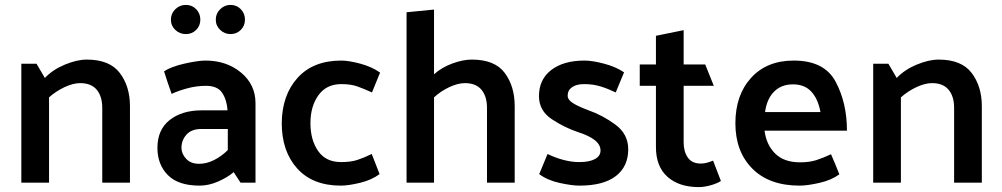

<svg xmlns="http://www.w3.org/2000/svg" viewBox="-20 -745 4087 783"><path d="M163 -427Q195 -461 244.5 -481.5Q294 -502 334 -502Q427 -502 468.5 -447.5Q510 -393 510 -312V0H397V-305Q397 -352 374.5 -379Q352 -406 307 -406Q278 -406 243 -389.5Q208 -373 180 -348V0H67V-485H129Z M920 -725Q945 -725 962 -707.5Q979 -690 979 -665Q979 -640 962 -623Q945 -606 920 -606Q896 -606 878 -623Q860 -640 860 -665Q860 -690 878 -707.5Q896 -725 920 -725ZM738 -725Q763 -725 780 -707.5Q797 -690 797 -665Q797 -640 780 -623Q763 -606 738 -606Q713 -606 695 -623Q677 -640 677 -665Q677 -690 695 -707.5Q713 -725 738 -725ZM720 -142Q720 -118 739 -97.5Q758 -77 792 -77Q823 -77 853.5 -92.5Q884 -108 909 -133V-219H801Q761 -219 740.5 -196Q720 -173 720 -142ZM649 -454Q677 -473 732 -485.5Q787 -498 818 -498Q904 -498 963 -449Q1022 -400 1022 -324V0H961Q954 -10 947 -21.5Q940 -33 933 -43Q907 -21 869 -4.5Q831 12 794 12Q707 12 664.5 -31Q622 -74 622 -142Q622 -216 672 -255.5Q722 -295 803 -295H908Q905 -338 886 -366.5Q867 -395 820 -395Q782 -395 744.5 -385Q707 -375 680 -362Q672 -385 664 -408Q656 -431 649 -454Z M1372 -402Q1311 -402 1278.5 -356.5Q1246 -311 1246 -243Q1246 -174 1277.5 -129Q1309 -84 1371 -84Q1410 -84 1436.5 -92.5Q1463 -101 1496 -117L1528 -35Q1496 -11 1448.5 0.5Q1401 12 1370 12Q1255 12 1192 -58Q1129 -128 1129 -243Q1130 -357 1193.5 -427.5Q1257 -498 1372 -498Q1402 -498 1449 -485.5Q1496 -473 1530 -449L1497 -368Q1464 -383 1437.5 -392.5Q1411 -402 1372 -402Z M1750 -442Q1781 -470 1824.5 -486Q1868 -502 1904 -502Q1998 -502 2038.5 -447.5Q2079 -393 2079 -312V0H1966V-305Q1966 -352 1943.5 -379Q1921 -406 1876 -406Q1847 -406 1812 -389.5Q1777 -373 1750 -348V0H1638V-695L1750 -706Z M2491 -368Q2460 -383 2429.5 -392.5Q2399 -402 2362 -402Q2331 -402 2313 -389.5Q2295 -377 2295 -355Q2295 -338 2316.5 -324.5Q2338 -311 2378 -296Q2438 -275 2490 -236.5Q2542 -198 2542 -136Q2542 -66 2491.5 -27Q2441 12 2343 12Q2312 12 2262 1Q2212 -10 2179 -35L2213 -117Q2246 -101 2279 -92.5Q2312 -84 2342 -84Q2384 -84 2406.5 -96.5Q2429 -109 2429 -131Q2429 -155 2405.5 -173.5Q2382 -192 2338 -206Q2281 -225 2229.5 -259.5Q2178 -294 2178 -353Q2178 -421 2228 -459.5Q2278 -498 2364 -498Q2395 -498 2443 -485.5Q2491 -473 2525 -450Z M2920 -7Q2905 3 2878.5 10.5Q2852 18 2830 18Q2749 18 2702 -24Q2655 -66 2655 -145V-395H2589V-482H2655V-599L2768 -622V-482H2856L2891 -395H2768V-164Q2768 -127 2785 -102.5Q2802 -78 2838 -78Q2851 -78 2863.5 -81.5Q2876 -85 2888 -90Z M3434 -212H3098Q3105 -155 3141 -119Q3177 -83 3243 -83Q3281 -83 3309 -92Q3337 -101 3369 -116Q3378 -96 3386.5 -75Q3395 -54 3403 -34Q3370 -10 3321 1Q3272 12 3241 12Q3117 12 3048 -57.5Q2979 -127 2979 -242Q2979 -357 3043 -427.5Q3107 -498 3217 -498Q3342 -498 3388 -411.5Q3434 -325 3434 -212ZM3326 -288Q3316 -342 3288.5 -371.5Q3261 -401 3214 -401Q3166 -401 3136.5 -371Q3107 -341 3100 -288Z M3637 -427Q3669 -461 3718.5 -481.5Q3768 -502 3808 -502Q3901 -502 3942.5 -447.5Q3984 -393 3984 -312V0H3871V-305Q3871 -352 3848.5 -379Q3826 -406 3781 -406Q3752 -406 3717 -389.5Q3682 -373 3654 -348V0H3541V-485H3603Z"/></svg>

Font: Palanquin SemiBold
Style: Regular
Weight: 600
Designer: Pria Ravichandran
Version: Version 1.0.4